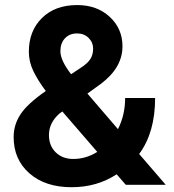

<svg xmlns="http://www.w3.org/2000/svg" viewBox="-20 -741 696 770"><path d="M34.7 -191.4Q34.7 -240.7 62.3 -282.7Q89.8 -324.7 163.6 -376Q131.8 -418.5 113.8 -455.8Q95.7 -493.2 95.7 -533.7Q95.7 -616.7 148.2 -668.7Q200.7 -720.7 289.6 -720.7Q369.1 -720.7 420.2 -673.3Q471.2 -626 471.2 -555.2Q471.2 -470.2 385.3 -405.3L330.6 -365.7L453.1 -223.1Q481.9 -279.8 481.9 -348.1H602.1Q602.1 -209.5 538.1 -123.5L644.5 0H484.4L447.8 -42Q369.1 9.8 267.1 9.8Q161.6 9.8 98.1 -45.7Q34.7 -101.1 34.7 -191.4ZM273.9 -103.5Q324.7 -103.5 370.1 -131.8L230 -293.9L219.7 -286.6Q176.3 -249.5 176.3 -199.2Q176.3 -156.7 203.4 -130.1Q230.5 -103.5 273.9 -103.5ZM222.2 -535.6Q222.2 -499 265.1 -443.4L302.7 -468.3Q331.5 -486.8 342.5 -504.4Q353.5 -522 353.5 -546.4Q353.5 -570.8 335.4 -588.9Q317.4 -606.9 289.1 -606.9Q258.8 -606.9 240.5 -587.4Q222.2 -567.9 222.2 -535.6Z"/></svg>

Font: Vazir UI
Style: Bold-UI
Weight: 700
Designer: Saber Rastikerdar
Foundry: Saber Rastikerdar
Version: Version 30.1.0